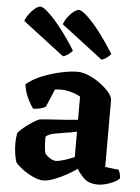

<svg xmlns="http://www.w3.org/2000/svg" viewBox="-55 -822 634 868"><g transform="rotate(5 262.5 -388.0)"><path d="M174 3Q153 3 125.5 -10Q98 -23 76 -40Q54 -57 46 -69Q41 -83 37.5 -106Q34 -129 34 -153Q34 -165 35 -177Q36 -189 38 -199Q44 -209 62.5 -224.5Q81 -240 101 -253Q121 -266 133 -270Q143 -272 167.5 -273.5Q192 -275 220 -277Q236 -278 243 -278.5Q250 -279 262.5 -280Q275 -281 307 -284V-389Q288 -400 264 -406.5Q240 -413 216 -413Q203 -413 191 -411L157 -330Q151 -326 136 -321.5Q121 -317 101 -316Q89 -330 75 -359Q61 -388 56 -423Q85 -448 127.5 -465Q170 -482 213 -491Q256 -500 286 -500Q310 -500 338 -488Q366 -476 391 -457.5Q416 -439 432 -419.5Q448 -400 448 -385V-82L510 -75Q512 -70 515.5 -60Q519 -50 519 -37Q511 -27 493.5 -18.5Q476 -10 456.5 -5Q437 0 423 0Q381 0 359 -21Q337 -42 325 -63Q306 -49 278 -33.5Q250 -18 222 -7.5Q194 3 174 3ZM224 -90Q237 -90 263.5 -98.5Q290 -107 307 -115V-230Q295 -227 280.5 -224.5Q266 -222 251 -220Q226 -216 203 -211.5Q180 -207 167 -195Q167 -181 168 -157.5Q169 -134 174 -118Q180 -110 195 -100Q210 -90 224 -90ZM214 -564 26 -708Q32 -725 44.5 -741.5Q57 -758 70.5 -768.5Q84 -779 94 -779Q105 -779 130.5 -756Q156 -733 189 -691Q222 -649 257 -593Q251 -586 240 -577Q229 -568 214 -564ZM389 -564 201 -708Q206 -725 218.5 -741.5Q231 -758 245 -768.5Q259 -779 268 -779Q280 -779 305.5 -756Q331 -733 363.5 -691Q396 -649 431 -593Q426 -586 414.5 -577Q403 -568 389 -564Z"/></g></svg>

Font: Texturina 72pt ExtraBold
Style: Regular
Weight: 800
Designer: Guillermo Torres Carreño
Foundry: Omnibus-Type
Version: Version 1.002; ttfautohint (v1.8.3)